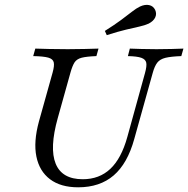

<svg xmlns="http://www.w3.org/2000/svg" viewBox="-20 -775 790 806"><path d="M308.1 11.3Q234.7 11.3 189.9 -22.6Q145.2 -56.5 132.7 -118.1Q120.2 -179.8 143.5 -265.3L200.8 -470.2Q208.9 -499.2 205.6 -513.3Q202.4 -527.4 182.7 -533.1Q162.9 -538.7 119.4 -539.5L128.2 -571Q150.8 -570.2 185.9 -569.4Q221 -568.5 264.5 -568.5Q302.4 -568.5 335.5 -569.4Q368.5 -570.2 393.5 -571L384.7 -539.5Q343.5 -537.9 323 -532.7Q302.4 -527.4 293.1 -513.3Q283.9 -499.2 275.8 -470.2L222.6 -279.8Q187.1 -153.2 213.7 -87.9Q240.3 -22.6 327.4 -22.6Q396.8 -22.6 443.1 -66.1Q489.5 -109.7 514.5 -200L588.7 -468.5Q596.8 -497.6 594 -511.7Q591.1 -525.8 573.4 -532.3Q555.6 -538.7 516.9 -539.5L525 -571Q544.4 -570.2 573.4 -569.4Q602.4 -568.5 637.1 -568.5Q672.6 -568.5 701.6 -569.4Q730.6 -570.2 750 -571L741.1 -539.5Q697.6 -537.9 674.6 -532.3Q651.6 -526.6 640.3 -512.1Q629 -497.6 621 -468.5L543.5 -191.1Q515.3 -88.7 457.3 -38.7Q399.2 11.3 308.1 11.3ZM428.2 -627.4 420.2 -645.2Q461.3 -671 488.3 -691.1Q515.3 -711.3 533.9 -725.8Q552.4 -740.3 567.7 -747.6Q588.7 -757.3 606 -753.6Q623.4 -750 631.5 -733.1Q638.7 -716.9 631.5 -701.6Q624.2 -686.3 604 -675.8Q587.9 -668.5 564.5 -663.3Q541.1 -658.1 508.5 -650.4Q475.8 -642.7 428.2 -627.4Z"/></svg>

Font: Playfair 12pt Light
Style: Italic
Weight: 300
Italic angle: -15.6°
Designer: Claus Eggers Sørensen
Foundry: Claus Eggers Sørensen
Version: Version 2.000;gftools[0.9.28]